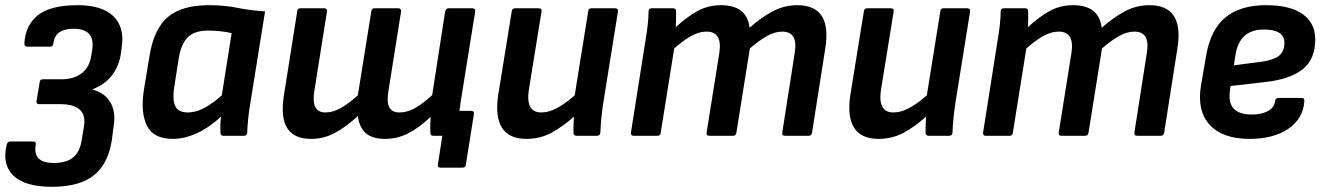

<svg xmlns="http://www.w3.org/2000/svg" viewBox="-30 -524 5119 741"><path d="M170 197Q67 197 22 154Q-23 111 -4 34Q0 22 9 22H98Q110 22 108 34Q95 105 177 105Q227 105 253 83Q279 61 286 13L294 -37Q308 -122 202 -122H121Q109 -122 111 -134L123 -206Q124 -218 135 -218H207Q255 -218 285.5 -241.5Q316 -265 322 -309L326 -332Q338 -413 254 -413Q182 -413 176 -356Q175 -344 164 -344H75Q64 -344 64 -356Q68 -427 116.5 -465.5Q165 -504 270 -504Q363 -504 407 -462Q451 -420 440 -343L436 -314Q429 -268 401.5 -232.5Q374 -197 328 -180V-178Q375 -165 396 -129Q417 -93 409 -40L402 14Q389 106 333.5 151.5Q278 197 170 197Z M637 12Q562 12 537 -39Q512 -90 525 -175L547 -308Q564 -413 618 -458.5Q672 -504 777 -504Q836 -504 885 -494Q934 -484 993 -480L936 -125Q931 -96 928 -67.5Q925 -39 924 -12Q924 0 911 0H832Q821 0 821 -12Q820 -26 820.5 -42Q821 -58 823 -74Q778 -32 730 -10Q682 12 637 12ZM695 -90Q724 -90 755 -105.5Q786 -121 826 -156L864 -396Q845 -401 820 -403.5Q795 -406 774 -406Q720 -406 694.5 -380Q669 -354 660 -300L642 -185Q635 -141 646 -115.5Q657 -90 695 -90Z M1170 12Q1105 12 1078.5 -29.5Q1052 -71 1066 -158L1117 -480Q1118 -492 1129 -492H1221Q1233 -492 1232 -480L1183 -172Q1170 -90 1226 -90Q1255 -90 1284.5 -106.5Q1314 -123 1351 -156L1403 -480Q1404 -492 1415 -492H1507Q1519 -492 1518 -480L1469 -172Q1462 -129 1472.5 -109.5Q1483 -90 1512 -90Q1541 -90 1571 -106.5Q1601 -123 1638 -157L1688 -480Q1691 -492 1701 -492H1793Q1805 -492 1804 -480L1747 -125Q1745 -111 1743 -95L1744 -96H1789Q1801 -96 1799 -84L1768 111Q1767 123 1756 123H1670Q1658 123 1660 111L1677 0H1642Q1631 0 1631 -11Q1630 -25 1630.5 -40.5Q1631 -56 1632 -73Q1590 -33 1547.5 -10.5Q1505 12 1456 12Q1407 12 1382 -10Q1357 -32 1351 -76Q1305 -34 1262.5 -11Q1220 12 1170 12Z M2001 12Q1934 12 1907 -31.5Q1880 -75 1893 -159L1945 -480Q1946 -492 1958 -492H2049Q2062 -492 2060 -480L2011 -177Q1998 -90 2059 -90Q2088 -90 2119 -106.5Q2150 -123 2188 -156L2240 -480Q2241 -492 2252 -492H2344Q2356 -492 2355 -480L2298 -125Q2289 -66 2287 -12Q2286 0 2274 0H2195Q2184 0 2183 -12Q2183 -26 2183.5 -42Q2184 -58 2185 -74Q2143 -36 2099 -12Q2055 12 2001 12Z M2415 0Q2404 0 2405 -12L2461 -367Q2466 -396 2469.5 -426Q2473 -456 2473 -480Q2473 -492 2485 -492H2568Q2579 -492 2579 -481Q2580 -452 2578 -419Q2621 -459 2662 -481.5Q2703 -504 2753 -504Q2852 -504 2863 -417Q2908 -457 2952.5 -480.5Q2997 -504 3047 -504Q3182 -504 3155 -337L3104 -12Q3102 0 3091 0H2999Q2987 0 2989 -12L3037 -319Q3051 -402 2989 -402Q2961 -402 2931 -385.5Q2901 -369 2864 -337L2812 -12Q2810 0 2800 0H2707Q2695 0 2697 -12L2746 -319Q2759 -402 2697 -402Q2669 -402 2640 -386.5Q2611 -371 2572 -337L2520 -12Q2519 0 2508 0Z M3360 12Q3293 12 3266 -31.5Q3239 -75 3252 -159L3304 -480Q3305 -492 3317 -492H3408Q3421 -492 3419 -480L3370 -177Q3357 -90 3418 -90Q3447 -90 3478 -106.5Q3509 -123 3547 -156L3599 -480Q3600 -492 3611 -492H3703Q3715 -492 3714 -480L3657 -125Q3648 -66 3646 -12Q3645 0 3633 0H3554Q3543 0 3542 -12Q3542 -26 3542.5 -42Q3543 -58 3544 -74Q3502 -36 3458 -12Q3414 12 3360 12Z M3774 0Q3763 0 3764 -12L3820 -367Q3825 -396 3828.5 -426Q3832 -456 3832 -480Q3832 -492 3844 -492H3927Q3938 -492 3938 -481Q3939 -452 3937 -419Q3980 -459 4021 -481.5Q4062 -504 4112 -504Q4211 -504 4222 -417Q4267 -457 4311.5 -480.5Q4356 -504 4406 -504Q4541 -504 4514 -337L4463 -12Q4461 0 4450 0H4358Q4346 0 4348 -12L4396 -319Q4410 -402 4348 -402Q4320 -402 4290 -385.5Q4260 -369 4223 -337L4171 -12Q4169 0 4159 0H4066Q4054 0 4056 -12L4105 -319Q4118 -402 4056 -402Q4028 -402 3999 -386.5Q3970 -371 3931 -337L3879 -12Q3878 0 3867 0Z M4792 12Q4689 12 4639 -42Q4589 -96 4605 -194L4625 -310Q4642 -409 4699 -456.5Q4756 -504 4857 -504Q4949 -504 4997.5 -469.5Q5046 -435 5046 -372Q5046 -296 4998.5 -257.5Q4951 -219 4858 -208L4719 -192L4717 -175Q4703 -82 4801 -82Q4839 -82 4863.5 -95.5Q4888 -109 4891 -133Q4892 -146 4903 -146H4994Q5005 -146 5004 -134Q5000 -67 4943 -27.5Q4886 12 4792 12ZM4732 -272 4841 -286Q4887 -293 4907 -309.5Q4927 -326 4927 -358Q4927 -410 4849 -410Q4800 -410 4773 -385.5Q4746 -361 4738 -312Z"/></svg>

Font: Sofia Sans
Style: Bold Italic
Weight: 700
Italic angle: -9°
Designer: Botio Nikoltchev, Ani Petrova
Foundry: lettersoup
Version: Version 4.101; ttfautohint (v1.8.4.7-5d5b)